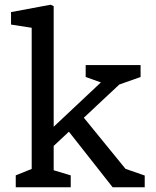

<svg xmlns="http://www.w3.org/2000/svg" viewBox="-20 -793 660 813"><path d="M46.7 -50.5 134.2 -85.8 114.2 -47.2V-703.3L140.2 -671.3L26.7 -689V-741.8L194.2 -773L207.3 -767V-44.3L185 -78.8L279.5 -50.5V0H46.7ZM263.5 -245.8 324.7 -307.2 531.7 -53.2 470.5 -92.2 592.8 -49.8V0H457ZM192.8 -242.7 442.5 -477.2 433.8 -434.5 342.8 -467V-517.5H575.3V-467L453.7 -424L530.2 -477.2L192.8 -161.5Z"/></svg>

Font: Monaspace Xenon Var ExtraLight
Style: Regular
Weight: 200
Designer: Riley Cran and the Lettermatic Team
Version: Version 1.200 (Monaspace Xenon Var)